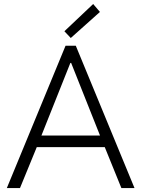

<svg xmlns="http://www.w3.org/2000/svg" viewBox="-20 -951 715 971"><path d="M311.5 -719.7H363.3L660.2 0H593.8L509.8 -207H166L81.1 0H14.6ZM305.7 -793 451.2 -930.7 485.4 -890.6 337.9 -758.8ZM485.8 -265.6 339.8 -632.8H335.9L189.5 -265.6Z"/></svg>

Font: Reddit Sans Chocolate Light
Style: Regular
Weight: 300
Designer: Stephen Hutchings
Foundry: Reddit
Version: Version 1.013